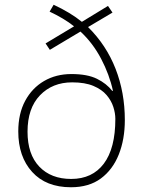

<svg xmlns="http://www.w3.org/2000/svg" viewBox="-20 -872 604 809"><path d="M206 -852Q277 -819 325 -780L435 -847L454 -819L351 -758Q428 -682 467 -582Q506 -482 506 -366Q506 -285 480.5 -221Q455 -157 405 -120Q355 -83 279 -83Q174 -83 115.5 -147.5Q57 -212 57 -318Q57 -393 86 -447Q115 -501 165.5 -530.5Q216 -560 281 -560Q348 -560 388.5 -540Q429 -520 453 -489H456Q441 -558 406 -624.5Q371 -691 319 -739L190 -662L172 -689L292 -761Q271 -778 244 -794Q217 -810 189 -823ZM284 -525Q201 -525 148.5 -470.5Q96 -416 96 -317Q96 -222 145.5 -170Q195 -118 280 -118Q369 -118 417.5 -182.5Q466 -247 466 -371Q466 -395 457.5 -421.5Q449 -448 429 -471.5Q409 -495 373.5 -510Q338 -525 284 -525Z"/></svg>

Font: Noto Sans Kannada UI ExtraLight
Style: Regular
Weight: 200
Designer: Jelle Bosma - Monotype Design Team
Foundry: Monotype Imaging Inc.
Version: Version 2.005; ttfautohint (v1.8.4.7-5d5b)